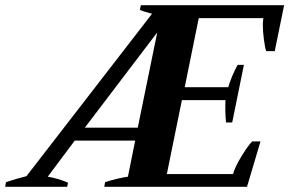

<svg xmlns="http://www.w3.org/2000/svg" viewBox="-61 -720 1115 740"><path d="M-38 -18Q1 -31 41 -41L525 -667Q493 -675 478 -682L482 -700H1034L998 -523H965Q960 -537 956 -568.5Q952 -600 952 -625Q952 -636 954 -650H705L651 -384H819Q823 -400 833.5 -425.5Q844 -451 855 -470H879L834 -248H810Q806 -292 808 -334H640L582 -49H837Q844 -75 869 -116.5Q894 -158 911 -175H943L891 0H341L344 -18Q391 -33 432 -39L460 -178H227L123 -39Q161 -33 201 -16L198 0H-41ZM470 -228 545 -595 266 -228Z"/></svg>

Font: Trirong
Style: Bold Italic
Weight: 700
Italic angle: -12°
Designer: Katatrad Team
Foundry: CadsonDemak
Version: Version 1.001